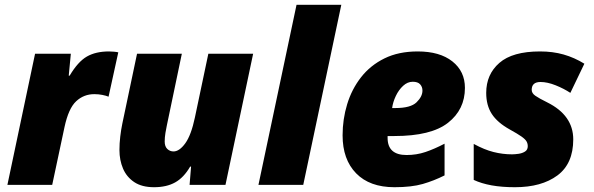

<svg xmlns="http://www.w3.org/2000/svg" viewBox="-20 -780 2505 810"><path d="M11.2 0 127.9 -553.2H278.8L270 -460.9H273.9Q308.6 -519.5 346.2 -541.3Q383.8 -563 439.9 -563Q450.7 -563 462.6 -561.8Q474.6 -560.5 479 -559.1L438 -372.1Q427.2 -376.5 411.6 -379.6Q396 -382.8 377.9 -382.8Q333.5 -382.8 301.3 -352.8Q269 -322.8 252 -243.2L200.2 0Z M629.9 9.8Q578.6 9.8 546.4 -11.7Q514.2 -33.2 499 -68.8Q483.9 -104.5 483.9 -147Q483.9 -174.8 487.3 -203.9Q490.7 -232.9 496.1 -258.8L558.1 -553.2H747.1L684.1 -252Q681.2 -239.3 678 -219.7Q674.8 -200.2 674.8 -183.1Q674.8 -162.1 685.8 -151.6Q696.8 -141.1 711.9 -141.1Q736.8 -141.1 761.7 -175.5Q786.6 -210 802.2 -284.2L858.9 -553.2H1047.9L931.2 0H779.8L786.1 -77.1H782.2Q755.4 -30.8 719 -10.5Q682.6 9.8 629.9 9.8Z M1070.3 0 1231 -759.8H1419.9L1259.3 0Z M1644 9.8Q1539.6 9.8 1482.4 -48.8Q1425.3 -107.4 1425.3 -209Q1425.3 -276.9 1444.6 -340.3Q1463.9 -403.8 1503.2 -454.1Q1542.5 -504.4 1602.1 -533.7Q1661.6 -563 1742.2 -563Q1835.4 -563 1888.4 -521Q1941.4 -479 1941.4 -409.2Q1941.4 -317.9 1870.1 -262Q1798.8 -206.1 1644 -206.1H1615.2V-198.2Q1615.2 -126 1695.3 -126Q1737.3 -126 1774.9 -138.7Q1812.5 -151.4 1855.5 -173.8V-40Q1811 -17.6 1763.7 -3.9Q1716.3 9.8 1644 9.8ZM1634.3 -324.2H1648.4Q1712.4 -324.2 1737.3 -348.4Q1762.2 -372.6 1762.2 -397.9Q1762.2 -413.6 1752.4 -424.3Q1742.7 -435.1 1721.2 -435.1Q1699.2 -435.1 1680.7 -418Q1662.1 -400.9 1649.9 -375.2Q1637.7 -349.6 1634.3 -324.2Z M2152.3 9.8Q2097.2 9.8 2054 2Q2010.7 -5.9 1978.5 -21V-172.9Q2023.4 -148.4 2062 -138.7Q2100.6 -128.9 2140.1 -128.9Q2151.9 -128.9 2167.5 -131.1Q2183.1 -133.3 2194.8 -140.6Q2206.5 -147.9 2206.5 -163.1Q2206.5 -174.3 2201.4 -183.3Q2196.3 -192.4 2180.2 -203.9Q2164.1 -215.3 2130.4 -233.9Q2078.6 -262.7 2054.9 -299.1Q2031.2 -335.4 2031.2 -388.2Q2031.2 -466.3 2086.7 -514.6Q2142.1 -563 2258.3 -563Q2312.5 -563 2357.9 -550Q2403.3 -537.1 2445.3 -511.2L2386.2 -388.2Q2358.9 -406.2 2324 -420.2Q2289.1 -434.1 2260.3 -434.1Q2223.1 -434.1 2223.1 -400.9Q2223.1 -386.7 2238.5 -376Q2253.9 -365.2 2288.6 -348.1Q2398.4 -293.5 2398.4 -191.9Q2398.4 -89.4 2331.5 -39.8Q2264.6 9.8 2152.3 9.8Z"/></svg>

Font: Open Sans ExtraBold
Style: Italic
Weight: 800
Italic angle: -12°
Designer: Monotype Design Team
Foundry: Monotype Imaging Inc.
Version: Version 3.000; ttfautohint (v1.8.4)